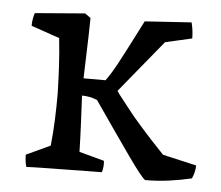

<svg xmlns="http://www.w3.org/2000/svg" viewBox="-41 -509 652 566"><g transform="rotate(5 284.5 -225.5)"><path d="M408 12Q397 5 356 -53Q315 -111 246 -211Q224 -220 201 -220Q203 -179 205 -137Q207 -95 208 -54L282 -34Q284 -17 279 0Q266 0 235.5 0.5Q205 1 169 1.5Q133 2 102 2.5Q71 3 56 4Q53 -5 52 -14Q51 -23 51 -32L122 -65Q126 -103 127.5 -141Q129 -179 129 -219Q128 -257 126 -297Q124 -337 119 -383L35 -412Q35 -431 41 -450L189 -462L206 -450L205 -399Q204 -367 203 -335Q202 -303 201 -271H266Q281 -291 299 -324.5Q317 -358 335 -393.5Q353 -429 366 -454L504 -463Q510 -439 510 -416L431 -398L304 -243L310 -234Q326 -214 342.5 -192.5Q359 -171 377 -151Q396 -129 415.5 -108Q435 -87 454 -67L554 -44Q554 -25 545 -5Q511 3 477 7.5Q443 12 408 12Z"/></g></svg>

Font: Labrada
Style: Regular
Weight: 400
Designer: Mercedes Jáuregui
Foundry: Omnibus-Type Team
Version: Version 1.000; ttfautohint (v1.8.4.7-5d5b)